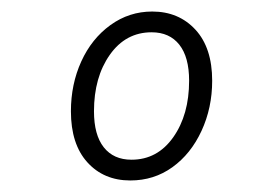

<svg xmlns="http://www.w3.org/2000/svg" viewBox="-20 -714 465 333"><path d="M103 -521Q103 -568 121 -607.5Q139 -647 171.5 -670.5Q204 -694 244 -694Q290 -694 319 -662.5Q348 -631 348 -574Q348 -527 329.5 -487Q311 -447 279 -424Q247 -401 206 -401Q160 -401 131.5 -432.5Q103 -464 103 -521ZM308 -574Q308 -615 291 -636.5Q274 -658 243 -658Q198 -658 170.5 -619Q143 -580 143 -521Q143 -480 160 -458.5Q177 -437 208 -437Q253 -437 280.5 -476Q308 -515 308 -574Z"/></svg>

Font: Fira Sans Extra Condensed ExtraLight
Style: Italic
Weight: 275
Width: 3
Italic angle: -8°
Designer: Carrois Corporate & Edenspiekermann AG
Foundry: Carrois Corporate GbR & Edenspiekermann AG
Version: Version 4.203